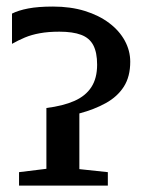

<svg xmlns="http://www.w3.org/2000/svg" viewBox="-20 -580 458 600"><path d="M39.5 0V-42L125 -52.5V-242.5Q177 -249 212.2 -264.5Q247.5 -280 265.5 -307.8Q283.5 -335.5 283.5 -378Q283.5 -416 271.5 -438.8Q259.5 -461.5 233.5 -471.2Q207.5 -481 165.5 -481Q131 -481 104.8 -476.2Q78.5 -471.5 57.8 -462.8Q37 -454 17.5 -443V-537.5Q37 -547.5 68 -553.5Q99 -559.5 145.5 -559.5Q200.5 -559.5 245 -545.8Q289.5 -532 321.2 -508Q353 -484 370 -452.8Q387 -421.5 387 -387Q387 -340.5 367 -309.2Q347 -278 311 -258Q275 -238 228 -225.5V-51.5L317 -42V0Z"/></svg>

Font: Merriweather 48pt
Style: Regular
Weight: 400
Version: Version 2.100